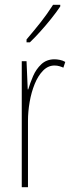

<svg xmlns="http://www.w3.org/2000/svg" viewBox="-20 -783 302 803"><path d="M208 -535Q218 -535 230.5 -532.5Q243 -530 253 -524L245 -500Q239 -503 229 -506Q219 -509 208 -509Q181 -509 160 -487.5Q139 -466 125 -431.5Q111 -397 104 -356.5Q97 -316 97 -277V0H71V-527H91L96 -409H98Q106 -436 118.5 -465Q131 -494 153 -514.5Q175 -535 208 -535ZM232 -756Q216 -732 193.5 -704Q171 -676 148 -650.5Q125 -625 105 -606H91V-618Q125 -658 151 -691Q177 -724 202 -763H232Z"/></svg>

Font: Noto Sans Thai ExtCond Thin
Style: Regular
Weight: 100
Width: 2
Designer: Monotype Design Team
Foundry: Monotype Imaging Inc.
Version: Version 2.002; ttfautohint (v1.8.4.7-5d5b)